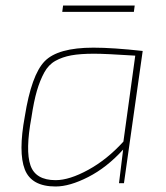

<svg xmlns="http://www.w3.org/2000/svg" viewBox="-20 -665 604 697"><path d="M466 -622H206L209 -645H469ZM412 0 427 -122Q368 -57 300.5 -22.5Q233 12 182 12Q94 12 70 -50Q46 -112 70 -242Q94 -393 142 -442.5Q190 -492 319 -492Q390 -492 498 -480L430 0ZM428 -151 471 -463Q362 -470 322 -470Q271 -470 238.5 -464Q206 -458 181 -444Q156 -430 140.5 -401.5Q125 -373 114 -335.5Q103 -298 94 -238Q72 -119 90.5 -65Q109 -11 182 -11Q232 -11 300.5 -48.5Q369 -86 428 -151Z"/></svg>

Font: Ezarion Thin
Style: Italic
Weight: 250
Italic angle: -8°
Designer: Natanael Gama
Version: Version 1.001;PS 001.001;hotconv 1.0.70;makeotf.lib2.5.58329